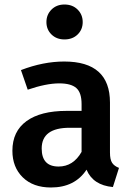

<svg xmlns="http://www.w3.org/2000/svg" viewBox="-20 -817 586 852"><path d="M266 -642Q231 -642 208.5 -664Q186 -686 186 -719Q186 -752 208.5 -774.5Q231 -797 266 -797Q302 -797 324.5 -774.5Q347 -752 347 -719Q347 -686 324.5 -664Q302 -642 266 -642ZM468 -140Q468 -109 477.5 -94.5Q487 -80 508 -72L481 13Q393 5 364 -64Q312 15 206 15Q127 15 81 -30Q35 -75 35 -148Q35 -234 97.5 -279.5Q160 -325 276 -325H342V-355Q342 -406 318.5 -426.5Q295 -447 243 -447Q185 -447 103 -419L73 -506Q172 -544 265 -544Q468 -544 468 -362ZM240 -78Q305 -78 342 -143V-250H289Q165 -250 165 -158Q165 -78 240 -78Z"/></svg>

Font: FiraGO Medium
Style: Regular
Weight: 500
Designer: bBox Type
Foundry: bBox Type GmbH
Version: Version 1.001;PS 001.001;hotconv 1.0.88;makeotf.lib2.5.64775